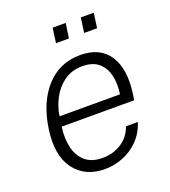

<svg xmlns="http://www.w3.org/2000/svg" viewBox="-129 -786 791 891"><g transform="rotate(-20 266.0 -340.0)"><path d="M238.5 10Q140 10 88.5 -59.2Q37 -128.5 55 -253.5Q73 -379.5 139.8 -453.2Q206.5 -527 309 -527Q406.5 -527 450.5 -460Q494.5 -393 478 -274.5L473.5 -244H115.5Q107.5 -189.5 117.8 -143.8Q128 -98 159.5 -70.2Q191 -42.5 245.5 -42.5Q298 -42.5 339 -69.2Q380 -96 396 -143.5H455Q438.5 -92.5 404.5 -58.2Q370.5 -24 327 -7Q283.5 10 238.5 10ZM122.5 -292.5H421Q428.5 -344 418.5 -385.5Q408.5 -427 379.5 -451Q350.5 -475 301 -475Q248 -475 210.2 -447.8Q172.5 -420.5 150.5 -378.5Q128.5 -336.5 122.5 -292.5ZM362 -617 372 -690H436L426 -617ZM223 -617 233 -690H297.5L287 -617Z"/></g></svg>

Font: Public Sans ExtraLight
Style: Italic
Weight: 200
Italic angle: -8°
Designer: The Public Sans project authors (U.S. Web Design System). Libre Franklin designed by Pablo Impallari and Rodrigo Fuenzal
Version: Version 1.007; ttfautohint (v1.8.1) -l 8 -r 50 -G 200 -x 14 